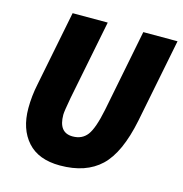

<svg xmlns="http://www.w3.org/2000/svg" viewBox="-100 -742 806 845"><g transform="rotate(15 303.0 -319.0)"><path d="M247 12Q149 12 98.5 -44.5Q48 -101 48 -196Q48 -251 60 -308L128 -650H288L216 -288Q204 -223 204 -208Q204 -126 268 -126Q311 -126 334.5 -157Q358 -188 376 -276L450 -650H606L530 -268Q499 -115 432 -51.5Q365 12 247 12Z"/></g></svg>

Font: TypoPRO Source Code Pro
Style: Italic
Weight: 900
Italic angle: -11°
Monospace: yes
Designer: Paul D. Hunt, Teo Tuominen
Foundry: Adobe Systems Incorporated
Version: Version 1.030;PS 1.0;hotconv 1.0.84;makeotf.lib2.5.63406